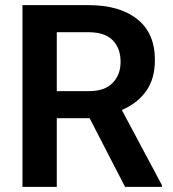

<svg xmlns="http://www.w3.org/2000/svg" viewBox="-20 -731 675 751"><path d="M469.2 0 330.6 -268.6H202.1V0H67.9V-710.9H326.2Q447.8 -710.9 516.8 -656.2Q585.9 -601.6 585.9 -496.6Q585.9 -422.4 551.3 -374.3Q516.6 -326.2 456.5 -300.8L613.3 -6.8V0ZM326.2 -605H202.1V-374.5H327.6Q389.2 -374.5 420.4 -406.5Q451.7 -438.5 451.7 -488.8Q451.7 -542 420.9 -573.5Q390.1 -605 326.2 -605Z"/></svg>

Font: Vazirmatn RD SemiBold
Style: Regular
Weight: 600
Designer: Saber Rastikerdar
Foundry: Saber Rastikerdar
Version: Version 32.102